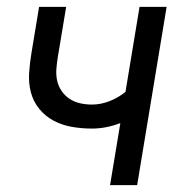

<svg xmlns="http://www.w3.org/2000/svg" viewBox="-20 -540 540 560"><path d="M301 0 331 -181Q310 -173 289.5 -169Q269 -165 248 -165Q218 -165 189.5 -170Q161 -175 136.5 -188Q112 -201 94.5 -222.5Q77 -244 70 -271Q63 -298 65 -328Q67 -358 72 -387L94 -520H173L149 -376Q146 -358 144.5 -340Q143 -322 146.5 -305.5Q150 -289 159.5 -275Q169 -261 182.5 -252Q196 -243 213 -239Q230 -235 248 -235Q274 -235 299.5 -245Q325 -255 346 -272L387 -520H466L380 0Z"/></svg>

Font: Iosevka Term Curly Oblique
Style: Regular
Weight: 400
Italic angle: -9°
Designer: Belleve Invis
Foundry: Belleve Invis
Version: Version 32.3.0